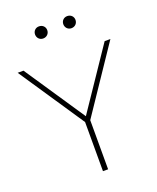

<svg xmlns="http://www.w3.org/2000/svg" viewBox="-154 -935 840 1026"><g transform="rotate(-20 266.0 -422.0)"><path d="M265.6 -307.1 35.6 -649.9H2.4L251 -279.3V0H280.3V-279.3L529.8 -649.9H497.1ZM159.7 -810.1C159.7 -791 173.8 -775.4 193.8 -775.4C214.8 -775.4 229 -791 229 -810.1C229 -829.1 214.8 -844.2 193.8 -844.2C173.8 -844.2 159.7 -829.1 159.7 -810.1ZM320.3 -810.1C320.3 -791 334.5 -775.4 354.5 -775.4C375.5 -775.4 389.6 -791 389.6 -810.1C389.6 -829.1 375.5 -844.2 354.5 -844.2C334.5 -844.2 320.3 -829.1 320.3 -810.1Z"/></g></svg>

Font: Estedad Thin
Style: Regular
Weight: 100
Designer: Amin Abedi
Version: Version 7.3